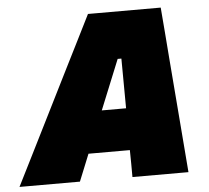

<svg xmlns="http://www.w3.org/2000/svg" viewBox="-92 -768 896 823"><g transform="rotate(-5 356.0 -356.5)"><path d="M-41 0Q-11.5 -58.5 20.2 -122Q52 -185.5 81 -243.5L203 -487.5Q234.5 -550.5 261.5 -604Q288.5 -657.5 316 -713H629Q633.5 -657 637.8 -604.8Q642 -552.5 647 -487L667 -238Q671.5 -182 676.5 -119.2Q681.5 -56.5 686 0H445Q445 -28 444.8 -57.5Q444.5 -87 444 -116H266Q254 -86.5 242.2 -57.2Q230.5 -28 219 0ZM426 -510 339 -296H443.5L442 -510Z"/></g></svg>

Font: Commissioner Black
Style: Italic
Weight: 900
Italic angle: -12°
Designer: Kostas Bartsokas
Foundry: Kostas Bartsokas
Version: Version 1.000; ttfautohint (v1.8.3)